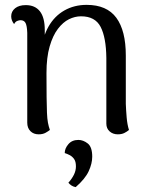

<svg xmlns="http://www.w3.org/2000/svg" viewBox="-20 -541 614 789"><path d="M139 11Q118 11 105 -2Q92 -15 92 -37V-406Q91 -435 85 -446.5Q79 -458 64 -458Q59 -458 51 -455Q43 -452 38 -442Q26 -457 26 -474Q26 -494 42 -507Q58 -520 86 -520Q124 -520 144 -494.5Q164 -469 164 -417V-347L149 -329Q155 -389 179.5 -432Q204 -475 244.5 -498Q285 -521 336 -521Q419 -521 458 -468Q497 -415 497 -313V-114Q498 -88 500.5 -58.5Q503 -29 510 -7Q502 0 491 5.5Q480 11 464 11Q444 11 430.5 -1Q417 -13 417 -33V-303Q416 -387 393.5 -430.5Q371 -474 313 -474Q288 -474 263.5 -462Q239 -450 218 -422.5Q197 -395 184 -350Q171 -305 171 -241Q171 -181 171.5 -142Q172 -103 173 -78Q174 -53 177 -37Q180 -21 185 -7Q179 -2 167.5 4.5Q156 11 139 11ZM291 228Q281 226 274 221.5Q267 217 261 210Q276 193 284 176.5Q292 160 292 143Q292 123 284.5 112.5Q277 102 266.5 96.5Q256 91 246 88Q246 69 261 51.5Q276 34 302 34Q322 34 340.5 48.5Q359 63 359 103Q359 131 344.5 162.5Q330 194 291 228Z"/></svg>

Font: Arima
Style: Regular
Weight: 400
Designer: Joana Correia and Natanael Gama
Foundry: NDISCOVER
Version: Version 1.101;gftools[0.9.23]